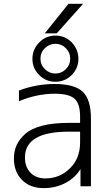

<svg xmlns="http://www.w3.org/2000/svg" viewBox="-20 -972 562 1003"><path d="M346.7 -665Q346.7 -698.2 323.7 -720.7Q300.8 -743.2 269.5 -743.2Q238.3 -743.2 214.8 -720.7Q191.4 -698.2 191.4 -665Q191.4 -632.8 214.8 -610.4Q238.3 -587.9 269.5 -587.9Q300.8 -587.9 323.7 -610.4Q346.7 -632.8 346.7 -665ZM354.5 -751Q389.6 -713.9 389.6 -664.6Q389.6 -615.2 354.5 -580.1Q319.3 -544.9 269.5 -544.9Q219.7 -544.9 184.6 -580.1Q149.4 -615.2 149.4 -664.6Q149.4 -713.9 184.6 -750Q219.7 -786.1 269.5 -786.1Q319.3 -786.1 354.5 -751ZM398.4 -284.2H338.9Q110.4 -284.2 110.4 -149.4Q110.4 -99.6 139.2 -69.8Q168 -40 216.8 -40Q292 -40 345.2 -92.3Q398.4 -144.5 398.4 -227.5ZM398.4 -330.1V-363.3Q398.4 -429.7 369.6 -456.1Q340.8 -482.4 265.6 -482.4Q173.8 -482.4 79.1 -443.4V-499Q168.9 -533.2 265.6 -533.2Q369.1 -533.2 412.1 -492.7Q455.1 -452.1 455.1 -352.5V1H400.4V-88.9Q374 -44.9 326.2 -18.6Q273.4 10.7 208 10.7Q137.7 10.7 95.2 -31.7Q52.7 -74.2 52.7 -144.5Q52.7 -182.6 66.9 -213.9Q81.1 -245.1 112.3 -272.9Q143.6 -300.8 200.7 -315.4Q257.8 -330.1 338.9 -330.1ZM276.4 -797.9H213.9L337.9 -952.1H414.1Z"/></svg>

Font: Gen Shin Gothic Light
Style: Regular
Weight: 200
Designer: [Source Han Sans]
Ryoko NISHIZUKA  (kana & ideographs); Paul D. Hunt (Latin, Greek & Cyrillic); Wenlong ZHANG  (bopomofo
Version: Version 1.002.20150607